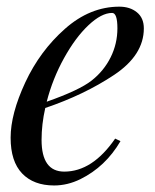

<svg xmlns="http://www.w3.org/2000/svg" viewBox="-20 -548 469 582"><path d="M319.8 -508.8Q287.6 -508.8 248 -471.4Q208.5 -434.1 174.1 -371.8Q139.6 -309.6 121.6 -239.7Q220.2 -274.4 257.6 -303.7Q294.9 -333 315.4 -374.3Q335.9 -415.5 335.9 -462.2Q335.9 -508.8 319.8 -508.8ZM144 14.2Q82 14.2 47.1 -22.2Q12.2 -58.6 12.2 -130.6Q12.2 -202.6 56.6 -298.1Q101.1 -393.6 177 -460.7Q252.9 -527.8 341.8 -527.8Q374 -527.8 395 -510.7Q416 -493.7 416 -461.9Q416 -380.9 325.7 -320.8Q235.4 -260.7 117.2 -220.7Q106 -170.9 106 -124Q106 -27.8 174.8 -27.8Q260.3 -27.8 329.1 -127.9L345.2 -120.1Q299.8 -42.5 223.6 -4.9Q184.6 14.2 144 14.2Z"/></svg>

Font: PlayfairDisplay-Italic
Style: Italic
Weight: 400
Italic angle: -14°
Designer: Claus Eggers Sørensen
Foundry: Claus Eggers Sørensen
Version: Version 1.002;PS 001.002;hotconv 1.0.70;makeotf.lib2.5.58329